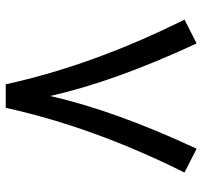

<svg xmlns="http://www.w3.org/2000/svg" viewBox="-38 -669 701 665"><g transform="rotate(90 312.5 -336.5)"><path d="M495.1 -667C406.7 -477.5 346.2 -308.6 312.5 -159.7C279.3 -308.1 218.8 -477.1 130.4 -667L47.9 -625C152.8 -414.6 227.5 -208.5 272 -5.9H353.5C397.9 -208 472.7 -414.6 577.6 -625Z"/></g></svg>

Font: Nahid
Style: Regular
Weight: 400
Foundry: DejaVu fonts team - Redesigned by Saber Rastikerdar
Version: Version 0.3.0